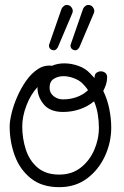

<svg xmlns="http://www.w3.org/2000/svg" viewBox="-20 -754 514 794"><path d="M300 -549Q295 -545 287.5 -546.5Q280 -548 275 -554Q269 -563 273 -572L323 -716Q326 -724 333 -729Q340 -735 350 -733Q360 -731 365 -723Q374 -711 367 -697L308 -558Q306 -556 304.5 -553.5Q303 -551 300 -549ZM211 -549Q206 -545 198.5 -546.5Q191 -548 186 -554Q180 -563 184 -572L234 -716Q237 -724 244 -729Q251 -735 261 -733Q271 -731 276 -723Q285 -711 278 -697L219 -558Q217 -556 215.5 -553.5Q214 -551 211 -549ZM225 20Q153 20 107.5 -16.5Q62 -53 41 -110.5Q20 -168 20 -231Q20 -253 28 -286Q36 -319 51.5 -354.5Q67 -390 88.5 -420.5Q110 -451 137 -468.5Q164 -486 195 -482Q218 -492 246 -492Q275 -492 304.5 -481.5Q334 -471 353 -450L371 -431V-434Q371 -447 379 -453Q387 -459 397 -459Q407 -459 415 -453Q423 -447 423 -434Q423 -419 418.5 -405Q414 -391 407 -378Q424 -343 432 -303.5Q440 -264 440 -226Q440 -165 414 -108.5Q388 -52 340 -16Q292 20 225 20ZM241 -343Q270 -343 297 -352.5Q324 -362 344 -381Q339 -389 332.5 -396.5Q326 -404 319 -411Q306 -423 284.5 -431Q263 -439 242 -439Q220 -439 202.5 -428Q185 -417 185 -391Q185 -370 201.5 -356.5Q218 -343 241 -343ZM225 -32Q277 -32 313.5 -60.5Q350 -89 369.5 -133.5Q389 -178 389 -226Q389 -253 384.5 -281Q380 -309 369 -335Q342 -313 309 -302Q276 -291 241 -291Q186 -291 160 -323.5Q134 -356 135 -394Q106 -362 89 -317Q72 -272 72 -231Q72 -181 87 -135Q102 -89 136 -60.5Q170 -32 225 -32Z"/></svg>

Font: Twinkle Star
Style: Regular
Weight: 400
Designer: Robert E. Leuschke
Foundry: Robert E. Leuschke
Version: Version 2.010; ttfautohint (v1.8.3)